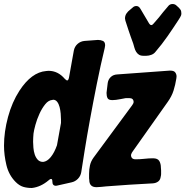

<svg xmlns="http://www.w3.org/2000/svg" viewBox="-29 -930 924 957"><path d="M747 -673Q739 -662 726 -657Q713 -652 701 -652H685Q672 -652 663.5 -657.5Q655 -663 649.5 -672Q644 -681 641 -692Q638 -703 635 -713Q629 -730 623 -746Q617 -762 612 -778L596 -827Q594 -835 594 -838Q594 -852 601.5 -863Q609 -874 620 -882L633 -893Q640 -900 651 -900Q663 -900 671 -886L713 -815Q719 -805 725 -805Q731 -805 737 -813L763 -843Q774 -857 784 -869.5Q794 -882 804 -893L809 -899Q817 -910 831 -910Q843 -910 851 -902L863 -891Q873 -881 874 -873Q875 -865 875 -863Q875 -853 869 -844L859 -828Q833 -788 805.5 -748.5Q778 -709 747 -673ZM493 -691Q472 -604 453.5 -511.5Q435 -419 419.5 -334Q404 -249 393 -180Q382 -111 376 -72Q373 -53 359.5 -39Q346 -25 327 -21L256 -5Q254 -4 250 -4Q232 -4 232 -25Q232 -38 226 -38Q220 -38 213 -31Q174 2 130 7Q105 7 86 1Q67 -5 49 -23Q15 -57 3 -107Q-9 -157 -9 -204Q-9 -273 11 -347Q31 -421 68 -478Q128 -570 201 -576Q205 -577 213 -577Q260 -577 294 -537Q302 -529 306 -529Q312 -529 315 -544L339 -678Q343 -698 357.5 -711Q372 -724 392 -726L459 -731Q473 -731 484 -726Q495 -721 495 -704Q495 -701 493 -691ZM416 -33Q415 -37 415 -41Q415 -45 415 -49V-64Q415 -86 419.5 -106Q424 -126 437 -144L628 -403Q636 -413 637 -421Q637 -441 615 -441H602Q598 -441 595 -440.5Q592 -440 588 -439L577 -437Q576 -437 575 -436.5Q574 -436 572 -436Q547 -431 531 -431Q512 -431 507 -441Q502 -451 502 -467Q504 -480 505 -492.5Q506 -505 508 -517Q511 -535 523.5 -546.5Q536 -558 555 -559L816 -578H820Q838 -578 844.5 -569Q851 -560 851 -549Q851 -542 850 -539Q845 -507 836 -478.5Q827 -450 807 -422L633 -176Q627 -169 624 -158Q624 -136 647 -136Q669 -136 691 -138.5Q713 -141 734 -141Q757 -141 765 -127.5Q773 -114 773 -94L774 -81V-62Q774 -57 772 -49Q770 -33 759 -25Q748 -17 732 -16Q614 -10 500 -1Q488 0 475.5 1.5Q463 3 452 3Q416 3 416 -33ZM275 -317V-334Q275 -347 273.5 -364Q272 -381 268 -396.5Q264 -412 256 -422.5Q248 -433 235 -433Q234 -433 233 -432Q213 -431 196.5 -410.5Q180 -390 167.5 -362.5Q155 -335 147.5 -307.5Q140 -280 138 -264Q137 -253 136.5 -243Q136 -233 136 -223Q136 -211 137.5 -193.5Q139 -176 144 -160.5Q149 -145 159 -134Q169 -123 186 -123Q206 -125 224 -147Q242 -169 255 -206Z"/></svg>

Font: Bangerz 2
Style: Regular
Weight: 400
Designer: vernon adams
Foundry: Vernon Adams
Version: Version 2.10;December 28, 2023;FontCreator 13.0.0.2683 64-bi